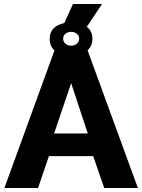

<svg xmlns="http://www.w3.org/2000/svg" viewBox="-20 -938 710 958"><path d="M413 -804Q441 -784 441 -744Q441 -709 417 -687L668 0H500L445 -159H224L170 0H2L252 -687Q228 -706 228 -744Q228 -777 247.5 -796.5Q267 -816 301 -823L344 -918H489ZM418 -272 335 -523 250 -272ZM335 -779Q318 -779 306.5 -769.5Q295 -760 295 -745Q295 -730 306.5 -720Q318 -710 335 -710Q351 -710 363 -719.5Q375 -729 375 -745Q375 -760 363.5 -769.5Q352 -779 335 -779Z"/></svg>

Font: Boldmen
Style: Bold
Weight: 700
Designer: Matt McInerney, Pablo Impallari, Rodrigo Fuenzalida
Foundry: LIVING CONCEPT
Version: Version 1.000